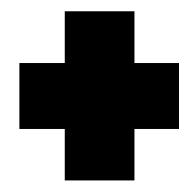

<svg xmlns="http://www.w3.org/2000/svg" viewBox="-20 -406 336 332"><path d="M92 -94H212.5V-183H289.5V-297H212.5V-386.5H92V-297H13.5V-183H92Z"/></svg>

Font: Anybody SemiCondensed ExtraBold
Style: Regular
Weight: 800
Width: 4
Version: Version 1.113;gftools[0.9.25]